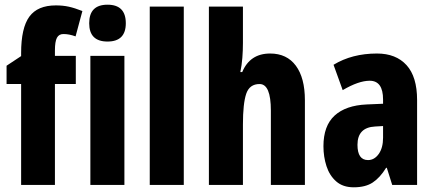

<svg xmlns="http://www.w3.org/2000/svg" viewBox="-20 -788 1849 818"><path d="M303 -430H214V0H70V-430H8V-508L70 -549V-562Q70 -669 105 -717Q140 -765 218 -765Q248 -765 273 -759.5Q298 -754 331 -741L302 -633Q288 -638 275.5 -640.5Q263 -643 250 -643Q231 -643 222.5 -627Q214 -611 214 -573V-550H303Z M438 -768Q516 -768 516 -689Q516 -611 438 -611Q360 -611 360 -689Q360 -768 438 -768ZM510 -550V0H365V-550Z M763 0H618V-760H763Z M1015 -605Q1015 -573 1012.5 -541.5Q1010 -510 1004 -481H1012Q1045 -560 1131 -560Q1202 -560 1240.5 -508Q1279 -456 1279 -361V0H1134V-317Q1134 -430 1086 -430Q1043 -430 1029 -388.5Q1015 -347 1015 -258V0H870V-760H1015Z M1586 -560Q1667 -560 1712 -510.5Q1757 -461 1757 -362V0H1651L1628 -73H1625Q1599 -31 1568 -10.5Q1537 10 1487 10Q1441 10 1412.5 -15Q1384 -40 1371 -80Q1358 -120 1358 -165Q1358 -252 1405.5 -295.5Q1453 -339 1542 -343L1612 -346V-364Q1612 -444 1555 -444Q1508 -444 1440 -404L1401 -512Q1480 -560 1586 -560ZM1578 -249Q1503 -245 1503 -171Q1503 -106 1548 -106Q1575 -106 1593.5 -132Q1612 -158 1612 -201V-251Z"/></svg>

Font: Noto Sans Thai ExtCond ExtBd
Style: Regular
Weight: 800
Width: 2
Designer: Monotype Design Team
Foundry: Monotype Imaging Inc.
Version: Version 2.002; ttfautohint (v1.8.4.7-5d5b)